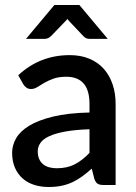

<svg xmlns="http://www.w3.org/2000/svg" viewBox="-20 -740 542 768"><path d="M338 -223Q280.5 -221 241 -213.8Q201.5 -206.5 177 -195.2Q152.5 -184 141.8 -168.5Q131 -153 131 -134.5Q131 -116.5 136.8 -103.8Q142.5 -91 152.8 -82.8Q163 -74.5 176.8 -70.8Q190.5 -67 207 -67Q249 -67 279.2 -82.8Q309.5 -98.5 338 -128.5ZM53 -439Q139.5 -519.5 259 -519.5Q303 -519.5 337.2 -505.2Q371.5 -491 394.8 -465Q418 -439 430.2 -403.2Q442.5 -367.5 442.5 -324V0H394.5Q379 0 371 -4.8Q363 -9.5 357.5 -24L347 -65.5Q327.5 -48 308.5 -34.2Q289.5 -20.5 269.2 -11Q249 -1.5 225.8 3.2Q202.5 8 174.5 8Q143.5 8 116.8 -0.5Q90 -9 70.5 -26.2Q51 -43.5 39.8 -69Q28.5 -94.5 28.5 -129Q28.5 -158.5 44.2 -186.5Q60 -214.5 96.2 -236.8Q132.5 -259 191.8 -273.5Q251 -288 338 -290V-324Q338 -379 314.5 -406Q291 -433 245.5 -433Q214.5 -433 193.5 -425.2Q172.5 -417.5 157 -408.5Q141.5 -399.5 129.5 -391.8Q117.5 -384 104 -384Q93 -384 85.2 -389.8Q77.5 -395.5 72.5 -404ZM411 -584.5H339Q332.5 -584.5 326.2 -586.5Q320 -588.5 313.5 -595.5L258.5 -653.5Q254 -658 249.5 -664Q247 -661 244.8 -658.5Q242.5 -656 240 -653.5L184 -595.5Q178.5 -590 172 -587.2Q165.5 -584.5 158.5 -584.5H84L197.5 -720H297.5Z"/></svg>

Font: LatoLatin Semibold
Style: Regular
Weight: 600
Designer: Lukasz Dziedzic with Adam Twardoch and Botio Nikoltchev
Foundry: tyPoland Lukasz Dziedzic
Version: Version 2.015; 2015-08-06; http://www.latofonts.com/